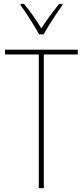

<svg xmlns="http://www.w3.org/2000/svg" viewBox="-20 -970 427 990"><path d="M182 -793H205C230 -838 271 -901 302 -943V-950H285C250 -906 220 -866 193 -824C168 -866 133 -916 103 -950H86V-943C112 -909 155 -840 182 -793ZM206 0V-689H381V-714H6V-689H180V0Z"/></svg>

Font: Noto Sans Sinhala UI Condensed Thin
Style: Regular
Weight: 100
Width: 3
Designer: Jelle Bosma - Monotype Design Team
Foundry: Monotype Imaging Inc.
Version: Version 2.006